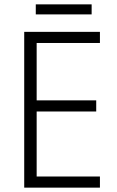

<svg xmlns="http://www.w3.org/2000/svg" viewBox="-20 -860 534 880"><path d="M438 0H91V-714H438V-663H148V-400H421V-349H148V-51H438ZM400 -840V-794H144V-840Z"/></svg>

Font: Noto Sans Gurmukhi SemiCondensed Light
Style: Regular
Weight: 300
Width: 4
Designer: Jelle Bosma - Monotype Design Team
Foundry: Monotype Imaging Inc.
Version: Version 2.004; ttfautohint (v1.8.4.7-5d5b)